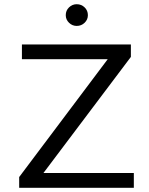

<svg xmlns="http://www.w3.org/2000/svg" viewBox="-20 -891 707 911"><path d="M344 -768Q323 -768 307.5 -783Q292 -798 292 -819Q292 -841 307.5 -856Q323 -871 344 -871Q366 -871 381.5 -856Q397 -841 397 -819Q397 -798 381.5 -783Q366 -768 344 -768ZM186 -70H615V0H71V-51L491 -610H84V-680H601V-621Z"/></svg>

Font: Martel Sans
Style: Regular
Weight: 400
Designer: Dan Reynolds and Mathieu Réguer
Foundry: Dan Reynolds and Mathieu Réguer
Version: Version 1.001;PS 001.001;hotconv 1.0.70;makeotf.lib2.5.58329